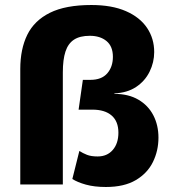

<svg xmlns="http://www.w3.org/2000/svg" viewBox="-20 -737 686 767"><path d="M437 -362Q493 -362 532.5 -339Q572 -316 592.5 -276.5Q613 -237 613 -187Q613 -135 591 -90Q569 -45 522.5 -17.5Q476 10 403 10Q357 10 323 0.5Q289 -9 269 -22L297 -134Q311 -125 327.5 -118.5Q344 -112 370 -112Q408 -112 430.5 -138Q453 -164 453 -207Q453 -252 426 -275.5Q399 -299 349 -299H294L311 -418H341Q386 -418 408.5 -444Q431 -470 431 -510Q431 -552 405.5 -573Q380 -594 339 -594Q299 -594 275.5 -578.5Q252 -563 241.5 -531Q231 -499 231 -448V0H61V-461Q61 -541 89 -598Q117 -655 179.5 -686Q242 -717 345 -717Q427 -717 483 -692.5Q539 -668 567.5 -625.5Q596 -583 596 -529Q596 -488 577.5 -450.5Q559 -413 523.5 -389.5Q488 -366 437 -364Z"/></svg>

Font: Kantumruy Pro
Style: Bold
Weight: 700
Version: Version 1.002